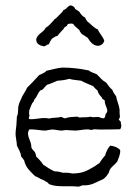

<svg xmlns="http://www.w3.org/2000/svg" viewBox="-20 -707 523 716"><path d="M428 -225C431 -229 433 -234 432 -243C429 -244 433 -253 429 -254C428 -258 423 -257 423 -263C430 -269 426 -277 426 -285V-298C424 -316 415 -333 413 -348C408 -355 402 -362 399 -372C390 -379 383 -389 376 -399C361 -407 352 -419 341 -430C331 -435 319 -437 312 -444C280 -451 247 -455 212 -455C191 -453 172 -447 153 -443C147 -435 136 -432 126 -427C111 -411 97 -395 81 -380C76 -368 69 -359 63 -348C59 -337 52 -326 49 -313C47 -305 48 -290 46 -280C46 -278 43 -275 43 -272L41 -239C40 -229 38 -219 38 -209C38 -194 43 -178 43 -164C49 -151 57 -140 59 -123C63 -118 67 -114 70 -109C76 -81 94 -67 111 -50C122 -47 129 -39 141 -36C145 -33 150 -31 155 -28C160 -26 161 -19 167 -19C194 -8 239 -15 271 -11C278 -11 282 -15 289 -16C320 -14 337 -27 358 -36C368 -37 388 -61 388 -71C394 -85 408 -92 417 -104C422 -117 430 -133 428 -148C419 -157 407 -162 391 -164C382 -154 376 -142 372 -127C364 -119 357 -108 350 -98C342 -94 336 -88 330 -85C318 -78 306 -71 292 -66C280 -62 265 -60 249 -60C239 -63 227 -63 213 -63C204 -66 195 -68 183 -68C168 -75 154 -84 141 -93C134 -104 125 -114 115 -123C114 -129 113 -134 111 -138C107 -145 99 -150 97 -157C98 -183 75 -201 89 -224C109 -226 129 -220 150 -220C158 -221 167 -224 175 -224C187 -224 199 -220 210 -220C215 -220 220 -222 226 -222C238 -222 250 -220 262 -220C282 -221 303 -228 322 -222C330 -227 339 -224 349 -224C375 -224 402 -224 428 -225ZM374 -282C373 -276 372 -269 368 -266C358 -265 353 -270 346 -271C334 -271 326 -268 317 -272C305 -268 295 -271 279 -269C273 -268 272 -272 267 -272C252 -271 236 -271 224 -266C216 -265 215 -270 208 -271C195 -267 176 -269 163 -265C138 -271 110 -260 89 -263C85 -267 90 -272 90 -277C88 -282 88 -288 89 -295C94 -306 97 -321 106 -329C106 -336 112 -339 115 -345C118 -349 119 -354 122 -358C124 -361 127 -367 131 -370C133 -372 135 -370 137 -372C143 -375 149 -387 156 -391C170 -395 182 -401 194 -406C211 -407 225 -409 238 -413C251 -409 268 -408 283 -406C296 -398 312 -393 327 -386C332 -380 338 -374 344 -369C346 -358 353 -351 360 -343C361 -342 360 -340 361 -339C363 -337 369 -335 371 -331C369 -312 390 -296 374 -282ZM244 -687C231 -685 229 -672 217 -670C214 -662 207 -658 202 -652C195 -646 190 -638 183 -635C182 -635 181 -632 181 -632C171 -621 162 -610 150 -603C142 -585 120 -582 115 -561C115 -542 129 -537 145 -534C151 -536 155 -541 162 -542C165 -549 169 -556 173 -562C180 -566 185 -572 194 -573C201 -582 209 -591 217 -599C219 -606 225 -607 230 -611C231 -619 239 -619 247 -619C256 -619 256 -611 261 -608L276 -595C277 -589 282 -585 285 -580C293 -576 300 -570 307 -566C316 -552 325 -538 345 -536C358 -537 365 -544 369 -554C364 -572 351 -581 345 -597C329 -604 319 -617 306 -627C303 -632 299 -635 298 -641C288 -646 281 -654 276 -663L260 -674C258 -682 251 -685 244 -687Z"/></svg>

Font: FuturaRener
Style: Light
Weight: 300
Designer: BSozoo
Foundry: BSozoo
Version: Version 1.0